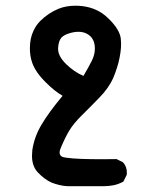

<svg xmlns="http://www.w3.org/2000/svg" viewBox="-20 -510 540 665"><path d="M90.8 29.8Q90.8 21 91.8 11.2Q98.1 -34.7 123.3 -77.4Q148.4 -120.1 196.8 -178.2Q169.4 -193.8 138.7 -224.6Q102.5 -260.3 91.3 -293.5Q83.5 -315.9 83.5 -342.3Q83.5 -377.9 96.2 -403.8Q105 -422.9 119.6 -437.5Q147.5 -465.3 183.6 -480Q209.5 -490.2 241.2 -490.2Q293.5 -490.2 332 -465.3Q345.7 -456.1 357.9 -443.8Q395 -406.7 398.4 -376Q399.4 -366.7 399.4 -358.9Q399.4 -351.1 398.9 -343.8Q398.4 -336.4 397.2 -328.1Q396 -319.8 394.3 -311Q392.6 -302.2 390.4 -293.5Q388.2 -284.7 385.3 -275.9Q379.9 -258.3 372.6 -241.2Q357.4 -205.6 323.2 -170.9Q290.5 -137.2 262.2 -109.4Q234.9 -82 221.7 -60.5Q208 -38.6 192.4 -2.4Q186.5 10.3 186.5 17.8Q186.5 25.4 190.4 29.3Q192.4 31.7 196.5 33.4Q200.7 35.2 212.9 36.6Q246.1 41.5 333 41.5Q355.5 41.5 383.8 41L406.2 52.2L407.2 53.7Q419.4 67.4 419.4 87.9Q419.4 90.8 418.9 95.7L407.2 119.1Q389.6 128.4 373.3 131.6Q356.9 134.8 341.3 134.8Q337.4 134.8 333 134.8H212.9Q200.7 134.3 186 130.9Q171.4 127.4 159.2 122.6Q134.3 111.8 110.4 86.4Q90.8 64.9 90.8 29.8ZM308.6 -341.8Q308.6 -375.5 285.2 -390.6Q271 -399.9 252 -399.9Q236.3 -399.9 219.5 -394.5Q202.6 -389.2 193.8 -380.9Q182.6 -369.1 181.2 -343.3Q181.2 -342.3 181.2 -340.8Q181.2 -315.4 208.7 -288.3Q236.3 -261.2 269 -247.1Q284.7 -273.4 297.9 -299.3Q308.6 -320.8 308.6 -341.8Z"/></svg>

Font: Bakudai
Style: Bold
Weight: 700
Version: Version 1.48